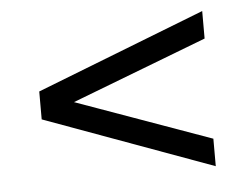

<svg xmlns="http://www.w3.org/2000/svg" viewBox="-37 -609 605 466"><g transform="rotate(-5 265.5 -376.0)"><path d="M471 -565V-498L108 -359V-384L471 -254V-187L60 -337V-405Z"/></g></svg>

Font: Instrument Sans SemiCondensed
Style: Regular
Weight: 400
Width: 4
Designer: Rodrigo Fuenzalida
Foundry: fragTYPE
Version: Version 1.000;gftools[0.9.28]